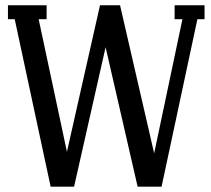

<svg xmlns="http://www.w3.org/2000/svg" viewBox="-20 -700 793 720"><path d="M634.8 -627.9V-680.2H747.1V-627.9H720.2L585.9 0H496.1L376 -522.9L257.8 0H169.9L35.2 -627.9H9.8V-680.2H154.8V-627.9H125L231 -130.9L355 -680.2H430.2L558.1 -125L664.1 -627.9Z"/></svg>

Font: Margherita Semibold
Style: Regular
Weight: 600
Designer: James Puckett
Foundry: Dunwich Type Founders
Version: Version 1.008;hotconv 1.0.109;makeotfexe 2.5.65596